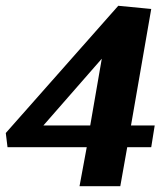

<svg xmlns="http://www.w3.org/2000/svg" viewBox="-41 -644 577 664"><path d="M234 0 259 -135H-15L-21 -184L368 -624L482 -613L412 -210H494L482 -135H399L375 0ZM109 -210H271L311 -441Z"/></svg>

Font: Manuale ExtraBold
Style: Italic
Weight: 800
Italic angle: -11°
Designer: Eduardo Tunni / Pablo Cosgaya
Foundry: Eduardo Tunni / Pablo Cosgaya
Version: Version 1.002